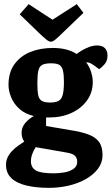

<svg xmlns="http://www.w3.org/2000/svg" viewBox="-20 -739 538 925"><path d="M216 166Q155 166 108 155Q61 144 35 119.5Q9 95 9 55Q9 35 17 18.5Q25 2 38.5 -12Q52 -26 67.5 -37Q83 -48 97 -57Q90 -66 87 -77Q84 -88 84 -99Q84 -127 103 -148Q122 -169 143 -180Q101 -190 74 -214Q47 -238 34 -269.5Q21 -301 21 -330Q21 -390 49.5 -429.5Q78 -469 126 -488.5Q174 -508 235 -508Q270 -508 299 -500.5Q328 -493 349 -479Q358 -486 374.5 -496Q391 -506 410.5 -513Q430 -520 447 -520Q473 -520 485.5 -507Q498 -494 498 -471Q498 -445 482.5 -428Q467 -411 457 -406L437 -421Q426 -429 416.5 -434Q407 -439 395 -439Q412 -416 419.5 -390.5Q427 -365 427 -344Q427 -294 399.5 -255.5Q372 -217 324.5 -195Q277 -173 216 -173H202V-132L319 -112Q371 -104 405 -91.5Q439 -79 456.5 -56Q474 -33 474 8Q474 45 452 74Q430 103 394 123.5Q358 144 312 155Q266 166 216 166ZM239 96Q261 96 287.5 92Q314 88 333 75.5Q352 63 352 40Q352 24 342 12.5Q332 1 301 -4L152 -30Q143 -17 136 1.5Q129 20 129 38Q129 68 152.5 82Q176 96 239 96ZM221 -245Q247 -245 261.5 -252.5Q276 -260 282 -281.5Q288 -303 288 -344Q288 -378 283.5 -398Q279 -418 266.5 -426Q254 -434 226 -434Q199 -434 184.5 -427Q170 -420 165 -400Q160 -380 160 -338Q160 -301 164 -281Q168 -261 181.5 -253Q195 -245 221 -245ZM225 -538Q216 -538 202 -549.5Q188 -561 166 -582L75 -670L118 -719L233 -644L350 -719L382 -677L283 -582Q262 -561 248 -549.5Q234 -538 225 -538Z"/></svg>

Font: Faustina Light
Style: Bold
Weight: 700
Version: Version 1.200